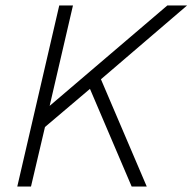

<svg xmlns="http://www.w3.org/2000/svg" viewBox="-20 -680 702 700"><path d="M43 0 196 -660H246L161 -294L590 -660H662L348 -391L515 0H460L308 -356L144 -217L93 0Z"/></svg>

Font: Elaine Sans Light
Style: Italic
Weight: 300
Italic angle: -13°
Designer: Wei Huang
Foundry: Wei Huang
Version: Version 2.001;December 24, 2019;FontCreator 12.0.0.2547 64-b